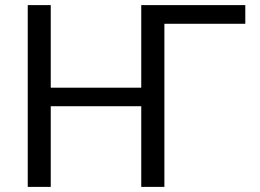

<svg xmlns="http://www.w3.org/2000/svg" viewBox="-20 -731 1016 751"><path d="M623 0H532.5V-315.5H178.5V0H88.5V-711H178.5V-388H532.5V-711H939.5V-638H623Z"/></svg>

Font: Roberto Sans
Style: Regular
Weight: 400
Designer: Google (font) & Cristiano Sobral (main changes)
Version: Version 1.500; ttfautohint (v1.8.4.7-5d5b-dirty)